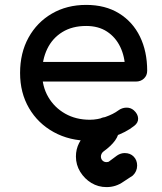

<svg xmlns="http://www.w3.org/2000/svg" viewBox="-20 -571 661 784"><path d="M347 4Q264 4 199.5 -31.5Q135 -67 98.5 -129.5Q62 -192 62 -273Q62 -355 96.5 -417.5Q131 -480 192 -515.5Q253 -551 332 -551Q410 -551 466 -516.5Q522 -482 551.5 -421.5Q581 -361 581 -282Q581 -263 568 -250.5Q555 -238 535 -238H132V-318H532L491 -290Q490 -340 471 -379.5Q452 -419 417 -442Q382 -465 332 -465Q275 -465 234.5 -440Q194 -415 173 -371.5Q152 -328 152 -273Q152 -218 177 -175Q202 -132 246 -107Q290 -82 347 -82Q378 -82 410.5 -93.5Q443 -105 463 -120Q478 -131 495.5 -131.5Q513 -132 526 -121Q543 -106 544 -88Q545 -70 528 -57Q494 -30 443.5 -13Q393 4 347 4ZM415 193Q381 193 353 176Q325 159 307.5 130.5Q290 102 290 68Q290 9 342 -34Q353 -42 359.5 -50.5Q366 -59 370 -66Q384 -93 415 -93Q436 -93 450.5 -79Q465 -65 466 -43Q466 -20 450 2.5Q434 25 402 48Q397 52 394.5 57.5Q392 63 392 68Q392 78 398.5 84.5Q405 91 415 91Q419 91 422 90Q425 89 427 87L458 64Q473 54 489 54Q512 54 526 68.5Q540 83 540 105Q540 129 522 146L484 171Q453 193 415 193Z"/></svg>

Font: Comfortaa
Style: Bold
Weight: 700
Designer: Johan Aakerlund
Foundry: Johan Aakerlund
Version: Version 3.104; ttfautohint (v1.8.1.43-b0c9)